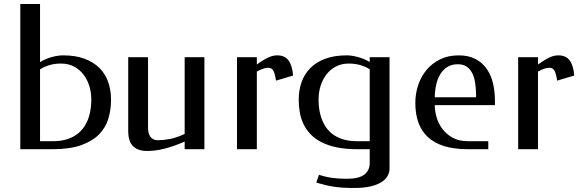

<svg xmlns="http://www.w3.org/2000/svg" viewBox="-20 -746 2894 960"><path d="M180.2 -435.5Q208 -452.6 239.3 -460.9Q270.5 -469.2 295.4 -469.2Q357.4 -469.2 402.6 -452.4Q447.8 -435.5 477.3 -406Q506.8 -376.5 521 -335.7Q535.2 -294.9 535.2 -247.1Q535.2 -198.7 522.2 -154.1Q509.3 -109.4 476.3 -75.2Q443.4 -41 386.7 -20.5Q330.1 0 243.2 0H81.5V-726.1H180.2ZM285.2 -428.2Q253.9 -428.2 228.8 -420.9Q203.6 -413.6 180.2 -399.4V-40H243.2Q287.1 -40 318.4 -50.8Q349.6 -61.5 371.1 -79.3Q392.6 -97.2 405.5 -119.4Q418.5 -141.6 425.3 -164.8Q432.1 -188 434.3 -209.7Q436.5 -231.4 436.5 -248Q436.5 -283.7 426.5 -316.2Q416.5 -348.6 397.2 -373.5Q377.9 -398.4 349.9 -413.3Q321.8 -428.2 285.2 -428.2Z M903.3 -38.1Q871.6 -24.4 845.2 -15.4Q818.8 -6.3 796.1 -1Q773.4 4.4 753.4 6.6Q733.4 8.8 715.3 8.8Q669.4 8.8 645.3 -14.9Q621.1 -38.6 621.1 -91.8V-460H720.2V-106.9Q720.2 -95.7 722.4 -84.7Q724.6 -73.7 730.2 -64.9Q735.8 -56.2 745.6 -50.5Q755.4 -44.9 771 -44.9Q795.9 -44.9 828.9 -51Q861.8 -57.1 903.3 -76.2V-460H1002V0H903.3Z M1264.2 -423.8Q1283.7 -437.5 1298.6 -446.3Q1313.5 -455.1 1325.2 -460.2Q1336.9 -465.3 1346.9 -467.3Q1356.9 -469.2 1366.7 -469.2Q1404.8 -469.2 1423.3 -442.9Q1441.9 -416.5 1445.3 -368.2L1359.9 -342.8Q1355 -377.9 1346.7 -392.6Q1338.4 -407.2 1320.8 -407.2Q1310.5 -407.2 1296.6 -402.8Q1282.7 -398.4 1264.2 -388.2V0H1165V-460H1264.2Z M1765.6 0Q1707.5 0 1663.3 -9.3Q1619.1 -18.6 1586.7 -35.4Q1554.2 -52.2 1532.5 -75.2Q1510.7 -98.1 1497.6 -125.7Q1484.4 -153.3 1479 -184.1Q1473.6 -214.8 1473.6 -247.1Q1473.6 -294.9 1488 -335.7Q1502.4 -376.5 1532 -406Q1561.5 -435.5 1606.7 -452.4Q1651.9 -469.2 1713.9 -469.2Q1738.3 -469.2 1769.3 -460.9Q1800.3 -452.6 1828.6 -436V-460H1927.7V97.2Q1927.7 115.7 1918.2 133.3Q1908.7 150.9 1887.7 164.3Q1866.7 177.7 1833.7 185.8Q1800.8 193.8 1753.9 193.8Q1721.2 193.8 1696.3 192.4Q1671.4 190.9 1649.9 187.7Q1628.4 184.6 1607.4 179.4Q1586.4 174.3 1561.5 167L1574.7 127.9Q1607.4 138.7 1640.4 143.3Q1673.3 147.9 1713.9 147.9Q1773.9 147.9 1801.3 127.2Q1828.6 106.4 1828.6 68.8V0ZM1572.8 -248Q1572.8 -231.4 1575 -209.7Q1577.1 -188 1584 -164.8Q1590.8 -141.6 1603.8 -119.4Q1616.7 -97.2 1637.9 -79.3Q1659.2 -61.5 1690.7 -50.8Q1722.2 -40 1765.6 -40H1828.6V-399.9Q1805.2 -414.1 1779.8 -421.1Q1754.4 -428.2 1723.6 -428.2Q1687.5 -428.2 1659.4 -413.3Q1631.3 -398.4 1612.1 -373.5Q1592.8 -348.6 1582.8 -316.2Q1572.8 -283.7 1572.8 -248Z M2273.4 -469.2Q2323.2 -469.2 2357.7 -450.9Q2392.1 -432.6 2413.8 -401.4Q2435.5 -370.1 2445.1 -329.3Q2454.6 -288.6 2454.6 -243.2V-220.2H2153.8Q2153.8 -192.9 2162.6 -161.1Q2171.4 -129.4 2191.2 -102.5Q2210.9 -75.7 2242.4 -57.9Q2273.9 -40 2319.8 -40H2421.4V0H2318.4Q2250 0 2200.4 -15.6Q2150.9 -31.2 2118.9 -61Q2086.9 -90.8 2071.8 -133.8Q2056.6 -176.8 2056.6 -231.9Q2056.6 -277.8 2071 -320.8Q2085.4 -363.8 2113 -396.7Q2140.6 -429.7 2180.9 -449.5Q2221.2 -469.2 2273.4 -469.2ZM2268.6 -424.8Q2238.3 -424.8 2216.8 -411.1Q2195.3 -397.5 2181.4 -374.8Q2167.5 -352.1 2160.9 -322Q2154.3 -292 2153.8 -259.8H2360.4V-280.8Q2359.4 -309.1 2355.2 -335Q2351.1 -360.8 2340.8 -380.9Q2330.6 -400.9 2313.2 -412.8Q2295.9 -424.8 2268.6 -424.8Z M2669.9 -423.8Q2689.5 -437.5 2704.3 -446.3Q2719.2 -455.1 2731 -460.2Q2742.7 -465.3 2752.7 -467.3Q2762.7 -469.2 2772.5 -469.2Q2810.5 -469.2 2829.1 -442.9Q2847.7 -416.5 2851.1 -368.2L2765.6 -342.8Q2760.7 -377.9 2752.4 -392.6Q2744.1 -407.2 2726.6 -407.2Q2716.3 -407.2 2702.4 -402.8Q2688.5 -398.4 2669.9 -388.2V0H2570.8V-460H2669.9Z"/></svg>

Font: Federov2
Style: Regular
Weight: 400
Designer: Olexa M. Volochay | Cyreal.org
Foundry: Olexa M. Volochay | Cyreal.org
Version: Version 1.000